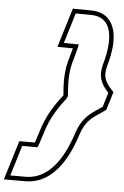

<svg xmlns="http://www.w3.org/2000/svg" viewBox="-180 -814 694 1072"><g transform="rotate(5 166.5 -277.5)"><path d="M234.2 -573 150.5 -574 202.5 -744 288.2 -743C438.5 -741 403.9 -559 378 -471C362 -409 376.2 -367 422.2 -318L397.8 -238L361.1 -213C316.9 -183 283.5 -152 260 -85C229 13 158.2 189 2.2 189H-82.8L-30.8 19H54.2C56.2 19 61.5 5 91.2 -89L91.8 -91C122.4 -179.5 179.4 -247.9 196.2 -270.8C197.4 -270.7 198.1 -271.8 198.5 -273.9C201.5 -278.4 202 -280 198.8 -278.4C199.3 -302.9 184.8 -382.7 206.8 -467L207.1 -468C230.8 -549 235.2 -573 234.2 -573ZM196.2 -270.8C195.2 -270.8 193.7 -271.9 191.8 -274C195 -276.2 197.3 -277.7 198.8 -278.4C198.8 -276.6 198.7 -275.1 198.5 -273.9C197.8 -273 197.1 -272 196.2 -270.8ZM203.5 -548.4C199.3 -532 192.9 -508.6 183.1 -475.2L182.7 -473.8C160.3 -388.1 172.8 -308.2 173.8 -282.5C154.1 -256.3 99.2 -188.8 68 -98.7L67.3 -96.4C51.8 -47.5 42.7 -19.5 38 -6H-49.3L-116.6 214H2.2C179.7 214 253.5 18.2 283.7 -77.1C305.8 -139.5 332.9 -163.6 375.2 -192.3L419.1 -222.3L450.4 -324.6L440.4 -335.1C398.1 -380.2 388.6 -411 402.1 -464.4C412.9 -501.3 425.1 -552.5 425.9 -603.8C427.1 -680 397.7 -766.5 288.4 -768L184 -769.2L116.8 -549.4Z"/></g></svg>

Font: Nordica Plus
Style: NordicaClassicBkOblOl
Weight: 900
Version: Version 1.01